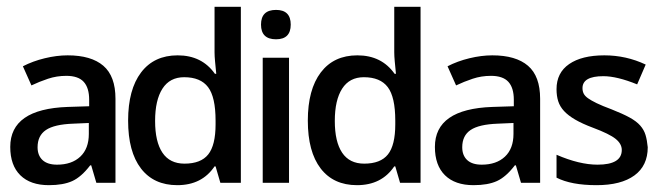

<svg xmlns="http://www.w3.org/2000/svg" viewBox="-20 -536 1940 562"><path d="M262 -1 247 -52H244Q218 -18 191.5 -6Q165 6 123 6Q69 6 39.5 -23Q10 -52 10 -106Q10 -217 178 -223L241 -225V-244Q241 -279 225 -296.5Q209 -314 174 -314Q146 -314 120.5 -305.5Q95 -297 72 -286L47 -342Q76 -357 111 -365.5Q146 -374 178 -374Q247 -374 282.5 -343.5Q318 -313 318 -247V-1ZM147 -54Q190 -54 215 -77.5Q240 -101 240 -144V-176L194 -174Q139 -172 114.5 -155.5Q90 -139 90 -105Q90 -81 104.5 -67.5Q119 -54 147 -54Z M499 6Q430 6 392.5 -43Q355 -92 355 -183Q355 -274 393 -324Q431 -374 500 -374Q571 -374 609 -320H613Q611 -340 609.5 -356Q608 -372 608 -383V-516H685V-1H625L611 -49H608Q571 6 499 6ZM520 -57Q568 -57 589.5 -84Q611 -111 611 -172V-183Q611 -252 589 -281Q567 -310 519 -310Q477 -310 455.5 -276.5Q434 -243 434 -182Q434 -121 455.5 -89Q477 -57 520 -57Z M826 -1H749V-367H826ZM744 -464Q744 -507 788 -507Q831 -507 831 -464Q831 -421 788 -421Q744 -421 744 -464Z M1025 6Q956 6 918.5 -43Q881 -92 881 -183Q881 -274 919 -324Q957 -374 1026 -374Q1097 -374 1135 -320H1139Q1137 -340 1135.5 -356Q1134 -372 1134 -383V-516H1211V-1H1151L1137 -49H1134Q1097 6 1025 6ZM1046 -57Q1094 -57 1115.5 -84Q1137 -111 1137 -172V-183Q1137 -252 1115 -281Q1093 -310 1045 -310Q1003 -310 981.5 -276.5Q960 -243 960 -182Q960 -121 981.5 -89Q1003 -57 1046 -57Z M1505 -1 1490 -52H1487Q1461 -18 1434.5 -6Q1408 6 1366 6Q1312 6 1282.5 -23Q1253 -52 1253 -106Q1253 -217 1421 -223L1484 -225V-244Q1484 -279 1468 -296.5Q1452 -314 1417 -314Q1389 -314 1363.5 -305.5Q1338 -297 1315 -286L1290 -342Q1319 -357 1354 -365.5Q1389 -374 1421 -374Q1490 -374 1525.5 -343.5Q1561 -313 1561 -247V-1ZM1390 -54Q1433 -54 1458 -77.5Q1483 -101 1483 -144V-176L1437 -174Q1382 -172 1357.5 -155.5Q1333 -139 1333 -105Q1333 -81 1347.5 -67.5Q1362 -54 1390 -54Z M1876 -105Q1876 -51 1837 -22.5Q1798 6 1726 6Q1652 6 1609 -16V-83Q1676 -54 1729 -54Q1800 -54 1800 -97Q1800 -115 1782 -129.5Q1764 -144 1716 -162Q1684 -174 1663.5 -186Q1643 -198 1631 -211Q1619 -224 1614 -239.5Q1609 -255 1609 -275Q1609 -323 1646 -348.5Q1683 -374 1749 -374Q1813 -374 1870 -347L1845 -289Q1786 -313 1746 -313Q1685 -313 1685 -278Q1685 -269 1688.5 -262Q1692 -255 1701 -248.5Q1710 -242 1726.5 -234Q1743 -226 1770 -216Q1803 -203 1823 -192Q1843 -181 1854 -168.5Q1865 -156 1869.5 -141Q1874 -126 1876 -105Z"/></svg>

Font: Shorif Bongobondhu UNICODE
Style: Bold
Weight: 700
Designer: Shorif Uddin Shishir, Shorif art & Design, e-mail : shorifart@gmail.com, facebook : Shorif2001
Foundry: Lipighor Font Foundry
Version: Designed By Shorif Uddin Shishir | Build By Niladri